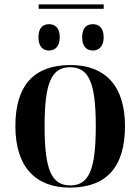

<svg xmlns="http://www.w3.org/2000/svg" viewBox="-20 -844 639 874"><path d="M156 -804H452V-824H156ZM203 -614C229 -614 252 -631 252 -674C252 -719 229 -734 203 -734C177 -734 155 -719 155 -674C155 -631 177 -614 203 -614ZM403 -614C428 -614 452 -631 452 -674C452 -719 428 -734 403 -734C376 -734 354 -719 354 -674C354 -631 376 -614 403 -614ZM298 10C463 10 549 -82 549 -270C549 -457 455 -548 301 -548C136 -548 50 -457 50 -270C50 -82 144 10 298 10ZM300 0C214 0 183 -72 183 -270C183 -466 214 -538 299 -538C385 -538 416 -466 416 -270C416 -72 385 0 300 0Z"/></svg>

Font: Noto Serif Display SemiBold
Style: Regular
Weight: 600
Designer: Monotype Design Team
Foundry: Monotype Imaging Inc.
Version: Version 2.009